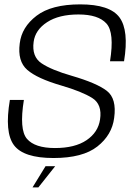

<svg xmlns="http://www.w3.org/2000/svg" viewBox="-20 -700 609 856"><path d="M125 135.5H151L226 41H183ZM218.5 4.5Q349 4.5 414.2 -47Q479.5 -98.5 489 -174.5Q501 -260.5 456.2 -295Q411.5 -329.5 300 -362Q209.5 -388 165.2 -417.8Q121 -447.5 130 -513.5Q137 -566.5 189.8 -601Q242.5 -635.5 330 -635.5Q418 -635.5 454.5 -595.2Q491 -555 470.5 -427H533Q555.5 -564 512.8 -622.2Q470 -680.5 337.5 -680.5Q209.5 -680.5 143 -629.8Q76.5 -579 68 -506.5Q57.5 -427 101.5 -388.5Q145.5 -350 254 -318.5Q344.5 -292 390.5 -263.5Q436.5 -235 426 -167Q417.5 -110 365.8 -75Q314 -40 225 -40Q135.5 -40 100.2 -81Q65 -122 86.5 -254.5H24Q-0.5 -110 42.2 -52.8Q85 4.5 218.5 4.5Z"/></svg>

Font: Anybody Thin Light
Style: Italic
Weight: 300
Italic angle: -10°
Version: Version 1.113;gftools[0.9.25]